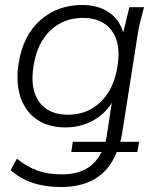

<svg xmlns="http://www.w3.org/2000/svg" viewBox="-20 -530 635 773"><path d="M225 223Q98 223 23 155L48 109Q91 143 132.5 157.5Q174 172 230 172Q345 172 389 82H267L273 41H405Q406 35 407.5 29Q409 23 410 16L430 -116Q401 -69 351.5 -43Q302 -17 244 -17Q174 -17 127.5 -49.5Q81 -82 62 -140.5Q43 -199 55 -275Q73 -388 142.5 -449Q212 -510 311 -510Q374 -510 417.5 -481Q461 -452 476 -399L501 -501H560Q552 -473 545 -444.5Q538 -416 534 -389L472 5Q470 14 468.5 23.5Q467 33 464 41H540L533 82H450Q395 223 225 223ZM254 -68Q331 -68 385 -119.5Q439 -171 453 -263Q468 -355 430 -406.5Q392 -458 314 -458Q236 -458 182.5 -407Q129 -356 115 -264Q100 -171 138 -119.5Q176 -68 254 -68Z"/></svg>

Font: Mulish Light
Style: Italic
Weight: 300
Italic angle: -9°
Designer: Vernon Adams
Foundry: Vernon Adams
Version: Version 3.603; ttfautohint (v1.8.3)